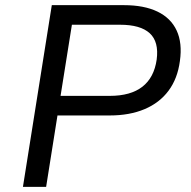

<svg xmlns="http://www.w3.org/2000/svg" viewBox="-20 -725 740 745"><path d="M69 0 181 -705H461Q539 -705 591 -680Q643 -655 665.5 -606.5Q688 -558 678 -488Q669 -420 634 -373Q599 -326 541 -301.5Q483 -277 406 -277H203L159 0ZM215 -353H406Q487 -353 532.5 -388.5Q578 -424 588 -494Q597 -563 561 -596Q525 -629 446 -629H259Z"/></svg>

Font: Nunito Sans 7pt
Style: Italic
Weight: 400
Italic angle: -9°
Designer: Vernon Adams
Foundry: Vernon Adams
Version: Version 3.101;gftools[0.9.27]